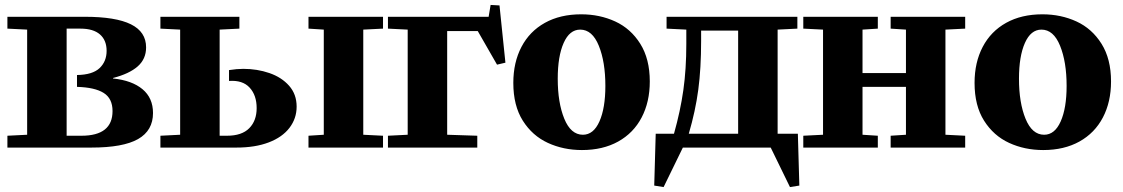

<svg xmlns="http://www.w3.org/2000/svg" viewBox="-20 -598 4550 778"><path d="M90 -52V-478L10 -482V-530H324Q449 -530 510.5 -499.5Q572 -469 572 -406Q572 -359 538 -329Q504 -299 438 -282V-280Q515 -272 557.5 -236.5Q600 -201 600 -140Q600 -69 539.5 -34.5Q479 0 350 0H10V-48ZM310 -48Q436 -48 436 -148Q436 -199 400 -221.5Q364 -244 292 -246V-294Q355 -295 383.5 -322Q412 -349 412 -392Q412 -435 385 -458.5Q358 -482 306 -482H250V-48Z M1452 -478V-52L1532 -48V0H1230V-48L1292 -52V-478L1230 -482V-530H1532V-482ZM630 -48 710 -52V-478L630 -482V-530H950V-482L870 -478V-48H900Q960 -48 990 -78.5Q1020 -109 1020 -160Q1020 -212 991.5 -243Q963 -274 908 -270V-314Q940 -319 966 -319Q1022 -319 1071.5 -302Q1121 -285 1151.5 -250.5Q1182 -216 1182 -166Q1182 -118 1153 -80Q1124 -42 1069 -21Q1014 0 938 0H630Z M1968 -578 2004 -576 2028 -344 1994 -336 1916 -472H1792V-52L1914 -48V0H1552V-48L1632 -52V-478L1552 -482V-530H1960Z M2335 -540Q2410 -540 2473 -511Q2536 -482 2574.5 -420.5Q2613 -359 2613 -268Q2613 -185 2580 -122Q2547 -59 2485 -24.5Q2423 10 2338 10Q2263 10 2200 -19Q2137 -48 2098.5 -109Q2060 -170 2060 -262Q2060 -345 2093 -408Q2126 -471 2188 -505.5Q2250 -540 2335 -540ZM2342 -52Q2385 -52 2409 -106Q2433 -160 2433 -250Q2433 -347 2406.5 -412.5Q2380 -478 2331 -478Q2288 -478 2264 -424Q2240 -370 2240 -279Q2240 -182 2266.5 -117Q2293 -52 2342 -52Z M2669 160 2631 154 2637 -56H2711Q2737 -148 2749 -233Q2761 -318 2761 -420V-478L2681 -482V-530H3211V-482L3131 -478V-56H3213L3219 154L3181 160L3103 0H2747ZM2971 -56V-474H2821V-432Q2821 -321 2809.5 -234.5Q2798 -148 2771 -56Z M3315 -52V-478L3235 -482V-530H3537V-482L3475 -478V-302H3651V-478L3589 -482V-530H3891V-482L3811 -478V-52L3891 -48V0H3589V-48L3651 -52V-246H3475V-52L3537 -48V0H3235V-48Z M4204 -540Q4279 -540 4342 -511Q4405 -482 4443.5 -420.5Q4482 -359 4482 -268Q4482 -185 4449 -122Q4416 -59 4354 -24.5Q4292 10 4207 10Q4132 10 4069 -19Q4006 -48 3967.5 -109Q3929 -170 3929 -262Q3929 -345 3962 -408Q3995 -471 4057 -505.5Q4119 -540 4204 -540ZM4211 -52Q4254 -52 4278 -106Q4302 -160 4302 -250Q4302 -347 4275.5 -412.5Q4249 -478 4200 -478Q4157 -478 4133 -424Q4109 -370 4109 -279Q4109 -182 4135.5 -117Q4162 -52 4211 -52Z"/></svg>

Font: Minipax
Style: Bold
Weight: 700
Designer: Raphaël Ronot, Igor Stepanchenko (Cyrillic)
Foundry: steppetype
Version: Version 1.002